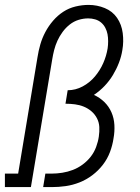

<svg xmlns="http://www.w3.org/2000/svg" viewBox="-50 -763 570 783"><path d="M-30 0V-55H24L103 -530Q107 -556 114.5 -582Q122 -608 135 -632.5Q148 -657 166.5 -678.5Q185 -700 208 -715Q231 -730 258 -736.5Q285 -743 311 -743Q346 -743 377.5 -730Q409 -717 427.5 -690Q446 -663 450.5 -628Q455 -593 449 -559Q445 -533 435 -507Q425 -481 410.5 -457Q396 -433 376.5 -412.5Q357 -392 333 -376Q357 -365 375.5 -347Q394 -329 404.5 -305Q415 -281 416.5 -253.5Q418 -226 413 -199Q409 -171 398.5 -143Q388 -115 369.5 -91Q351 -67 326.5 -48.5Q302 -30 274 -19Q246 -8 217.5 -4Q189 0 161 0H126L135 -55H161Q182 -55 204 -58.5Q226 -62 247 -70Q268 -78 287 -92Q306 -106 320 -124Q334 -142 342 -163.5Q350 -185 353 -206Q356 -226 355 -245Q354 -264 345.5 -280.5Q337 -297 323 -309Q309 -321 292 -328Q275 -335 256 -337.5Q237 -340 217 -340L226 -395Q258 -395 287 -410.5Q316 -426 337 -451Q358 -476 371 -505.5Q384 -535 389 -566Q391 -580 391 -595Q391 -610 388.5 -623.5Q386 -637 379.5 -649.5Q373 -662 362.5 -671Q352 -680 338 -684Q324 -688 310 -688Q290 -688 270.5 -682Q251 -676 234.5 -663Q218 -650 205.5 -633Q193 -616 184.5 -597.5Q176 -579 171 -559.5Q166 -540 163 -521L76 0Z"/></svg>

Font: Iosevka Curly Slab LtObl
Style: Regular
Weight: 300
Italic angle: -9°
Monospace: yes
Designer: Belleve Invis
Foundry: Belleve Invis
Version: Version 11.0.0; ttfautohint (v1.8.3)